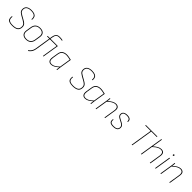

<svg xmlns="http://www.w3.org/2000/svg" viewBox="602 -2873 5241 5241"><g transform="rotate(45 3223.0 -252.0)"><path d="M243 12Q170 12 125.5 -6.5Q81 -25 65 -64.5Q49 -104 58 -168Q59 -172 64 -172H76Q81 -172 80 -167Q72 -110 86.5 -75Q101 -40 140 -25Q179 -10 244 -10Q351 -10 401.5 -46Q452 -82 452 -159Q452 -191 442 -213.5Q432 -236 407 -257.5Q382 -279 334 -306L231 -363Q189 -387 165.5 -408Q142 -429 132.5 -453.5Q123 -478 123 -512Q123 -587 175.5 -627Q228 -667 326 -667Q396 -667 440.5 -648.5Q485 -630 504 -591Q523 -552 517 -491Q516 -487 512 -487H497Q494 -487 494 -492Q502 -572 461 -608.5Q420 -645 325 -645Q237 -645 191.5 -611.5Q146 -578 146 -513Q146 -485 154.5 -463Q163 -441 185 -422.5Q207 -404 247 -382L350 -324Q399 -297 426.5 -273Q454 -249 464.5 -223Q475 -197 475 -162Q475 -71 418.5 -29.5Q362 12 243 12Z M776 12Q686 12 642.5 -36Q599 -84 612 -171L635 -318Q648 -403 699.5 -447Q751 -491 838 -491Q928 -491 972 -443Q1016 -395 1003 -309L980 -162Q967 -77 915.5 -32.5Q864 12 776 12ZM780 -10Q855 -10 900.5 -50Q946 -90 957 -163L979 -308Q991 -386 953 -427.5Q915 -469 835 -469Q759 -469 714 -429.5Q669 -390 658 -316L635 -171Q623 -93 660.5 -51.5Q698 -10 780 -10Z M1236 -457 1168 -23Q1160 27 1146 64.5Q1132 102 1107.5 131.5Q1083 161 1045 189Q1042 192 1039 189L1030 177Q1028 174 1029 173.5Q1030 173 1031 171Q1066 145 1088.5 117.5Q1111 90 1124.5 55.5Q1138 21 1145 -26L1213 -457H1129Q1124 -457 1125 -462L1128 -475Q1129 -479 1133 -479H1217L1226 -538Q1240 -621 1275.5 -658Q1311 -695 1386 -695Q1418 -695 1448 -691.5Q1478 -688 1498 -683Q1501 -682 1501 -677L1499 -665Q1499 -660 1495 -661Q1470 -666 1443 -669.5Q1416 -673 1385 -673Q1318 -673 1289 -641Q1260 -609 1249 -539L1239 -479H1517Q1523 -479 1522 -474L1447 -6Q1446 0 1441 0H1429Q1424 0 1425 -6L1497 -457Z M1747 12Q1701 12 1673 -7Q1645 -26 1635 -64.5Q1625 -103 1634 -159L1661 -326Q1675 -416 1729 -453.5Q1783 -491 1865 -491Q1909 -491 1950 -481.5Q1991 -472 2039 -463L1983 -111Q1978 -74 1975.5 -49.5Q1973 -25 1971 -4Q1971 0 1968 0H1953Q1949 0 1949 -4Q1951 -26 1953.5 -51Q1956 -76 1959 -100Q1900 -43 1848.5 -15.5Q1797 12 1747 12ZM1751 -10Q1800 -10 1850 -39Q1900 -68 1963 -127L2014 -445Q1975 -455 1936.5 -462Q1898 -469 1865 -469Q1795 -469 1745.5 -436.5Q1696 -404 1683 -323L1657 -159Q1646 -85 1668 -47.5Q1690 -10 1751 -10Z M2579 12Q2506 12 2461.5 -6.5Q2417 -25 2401 -64.5Q2385 -104 2394 -168Q2395 -172 2400 -172H2412Q2417 -172 2416 -167Q2408 -110 2422.5 -75Q2437 -40 2476 -25Q2515 -10 2580 -10Q2687 -10 2737.5 -46Q2788 -82 2788 -159Q2788 -191 2778 -213.5Q2768 -236 2743 -257.5Q2718 -279 2670 -306L2567 -363Q2525 -387 2501.5 -408Q2478 -429 2468.5 -453.5Q2459 -478 2459 -512Q2459 -587 2511.5 -627Q2564 -667 2662 -667Q2732 -667 2776.5 -648.5Q2821 -630 2840 -591Q2859 -552 2853 -491Q2852 -487 2848 -487H2833Q2830 -487 2830 -492Q2838 -572 2797 -608.5Q2756 -645 2661 -645Q2573 -645 2527.5 -611.5Q2482 -578 2482 -513Q2482 -485 2490.5 -463Q2499 -441 2521 -422.5Q2543 -404 2583 -382L2686 -324Q2735 -297 2762.5 -273Q2790 -249 2800.5 -223Q2811 -197 2811 -162Q2811 -71 2754.5 -29.5Q2698 12 2579 12Z M3058 12Q3012 12 2984 -7Q2956 -26 2946 -64.5Q2936 -103 2945 -159L2972 -326Q2986 -416 3040 -453.5Q3094 -491 3176 -491Q3220 -491 3261 -481.5Q3302 -472 3350 -463L3294 -111Q3289 -74 3286.5 -49.5Q3284 -25 3282 -4Q3282 0 3279 0H3264Q3260 0 3260 -4Q3262 -26 3264.5 -51Q3267 -76 3270 -100Q3211 -43 3159.5 -15.5Q3108 12 3058 12ZM3062 -10Q3111 -10 3161 -39Q3211 -68 3274 -127L3325 -445Q3286 -455 3247.5 -462Q3209 -469 3176 -469Q3106 -469 3056.5 -436.5Q3007 -404 2994 -323L2968 -159Q2957 -85 2979 -47.5Q3001 -10 3062 -10Z M3805 0Q3800 0 3801 -5L3852 -325Q3875 -469 3758 -469Q3724 -469 3686.5 -453Q3649 -437 3610 -408.5Q3571 -380 3530 -341L3534 -369Q3592 -425 3650 -458Q3708 -491 3763 -491Q3828 -491 3858.5 -452Q3889 -413 3875 -327L3824 -5Q3823 0 3818 0ZM3463 0Q3458 0 3459 -5L3517 -368Q3522 -395 3525 -423Q3528 -451 3529 -475Q3529 -479 3533 -479H3548Q3551 -479 3551 -475Q3551 -459 3549.5 -441.5Q3548 -424 3545.5 -406Q3543 -388 3540 -370L3539 -360L3482 -5Q3481 -2 3480 -1Q3479 0 3476 0Z M4140 12Q4053 12 4019 -21Q3985 -54 3996 -130Q3996 -134 4000 -134H4015Q4019 -134 4018 -129Q4010 -64 4038 -37Q4066 -10 4144 -10Q4291 -10 4291 -115Q4291 -148 4274 -171Q4257 -194 4218 -214L4115 -269Q4074 -291 4057 -315.5Q4040 -340 4040 -374Q4040 -431 4080.5 -461Q4121 -491 4198 -491Q4274 -491 4310.5 -460Q4347 -429 4340 -369Q4340 -365 4336 -365H4321Q4317 -365 4317 -369Q4321 -419 4291 -444Q4261 -469 4197 -469Q4063 -469 4063 -376Q4063 -346 4078 -326Q4093 -306 4131 -287L4233 -232Q4276 -209 4295 -182.5Q4314 -156 4314 -118Q4314 -52 4270.5 -20Q4227 12 4140 12Z M4857 0Q4851 0 4852 -6L4952 -633H4745Q4743 -633 4741.5 -633.5Q4740 -634 4741 -637L4744 -651Q4745 -655 4749 -655H5186Q5189 -655 5190 -654.5Q5191 -654 5190 -650L5187 -636Q5186 -633 5181 -633H4975L4875 -6Q4874 0 4869 0Z M5212 0Q5207 0 5208 -6L5315 -678Q5316 -683 5320 -683H5333Q5339 -683 5338 -678L5231 -6Q5230 0 5225 0ZM5554 0Q5549 0 5550 -5L5601 -325Q5624 -469 5507 -469Q5473 -469 5435.5 -453Q5398 -437 5359 -408.5Q5320 -380 5279 -341L5283 -369Q5341 -425 5399 -458Q5457 -491 5512 -491Q5577 -491 5607.5 -452Q5638 -413 5624 -327L5573 -5Q5572 0 5567 0Z M5759 0Q5754 0 5755 -6L5830 -474Q5831 -479 5836 -479H5848Q5854 -479 5853 -474L5778 -6Q5777 0 5772 0ZM5859 -585Q5849 -585 5844 -591Q5839 -597 5840 -606L5841 -614Q5843 -623 5848.5 -628.5Q5854 -634 5865 -634Q5875 -634 5880 -628.5Q5885 -623 5884 -614L5883 -606Q5882 -596 5876 -590.5Q5870 -585 5859 -585Z M6307 0Q6302 0 6303 -5L6354 -325Q6377 -469 6260 -469Q6226 -469 6188.5 -453Q6151 -437 6112 -408.5Q6073 -380 6032 -341L6036 -369Q6094 -425 6152 -458Q6210 -491 6265 -491Q6330 -491 6360.5 -452Q6391 -413 6377 -327L6326 -5Q6325 0 6320 0ZM5965 0Q5960 0 5961 -5L6019 -368Q6024 -395 6027 -423Q6030 -451 6031 -475Q6031 -479 6035 -479H6050Q6053 -479 6053 -475Q6053 -459 6051.5 -441.5Q6050 -424 6047.5 -406Q6045 -388 6042 -370L6041 -360L5984 -5Q5983 -2 5982 -1Q5981 0 5978 0Z"/></g></svg>

Font: Sofia Sans Thin
Style: Italic
Weight: 250
Italic angle: -9°
Version: Version 4.100-B